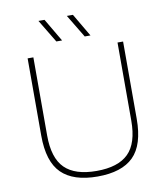

<svg xmlns="http://www.w3.org/2000/svg" viewBox="-100 -1027 973 1119"><g transform="rotate(-10 386.5 -467.5)"><path d="M387 9Q244 9 174 -59.8Q104 -128.5 104 -283V-740H138V-278Q138 -144 198.8 -84Q259.5 -24 387 -24Q514.5 -24 575.2 -84Q636 -144 636 -278V-740H669V-283Q669 -128.5 599.8 -59.8Q530.5 9 387 9ZM454 -808 372 -944H408L488 -808ZM286 -808 204 -944H240L320 -808Z"/></g></svg>

Font: Encode Sans Expanded Thin
Style: Regular
Weight: 100
Width: 7
Designer: Multiple Designers
Foundry: Impallari Type
Version: Version 3.000; ttfautohint (v1.8.3) -l 8 -r 50 -G 200 -x 14 